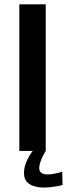

<svg xmlns="http://www.w3.org/2000/svg" viewBox="-20 -695 316 884"><path d="M69 0H190.5V-675H69ZM180.5 168.5Q200 168.5 218.2 166.2Q236.5 164 250 161.2Q263.5 158.5 268 156.5L266.5 95.5Q261 97.5 249.8 100.5Q238.5 103.5 224.8 105.8Q211 108 198.5 108Q179 108 169.8 100.2Q160.5 92.5 160.5 78.5Q160.5 67 165.8 51.5Q171 36 178.2 21.8Q185.5 7.5 190.5 0H130.5Q123.5 8.5 114.2 24.2Q105 40 97.8 60Q90.5 80 90.5 101.5Q90.5 127 103.2 141.5Q116 156 136.8 162.2Q157.5 168.5 180.5 168.5Z"/></svg>

Font: Anybody UltraCondensed Thin Medium
Style: Regular
Weight: 500
Version: Version 1.111